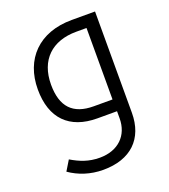

<svg xmlns="http://www.w3.org/2000/svg" viewBox="-133 -578 805 914"><g transform="rotate(-20 269.5 -121.0)"><path d="M234 240C374 240 454 162 454 31V-482H336C169 -482 71 -379 71 -226C71 -79 150 0 291 0H390V36C390 122 332 180 238 180C182 180 140 163 96 137L65 188C111 220 168 240 234 240ZM389 -60H294C189 -60 138 -114 138 -226C138 -351 214 -422 337 -422H389Z"/></g></svg>

Font: Noto Kufi Arabic Light
Style: Regular
Weight: 300
Designer: Monotype Design Team, David Williams, Khaled Hosny
Foundry: Google LLC
Version: Version 2.109